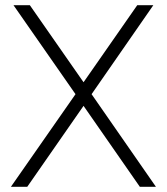

<svg xmlns="http://www.w3.org/2000/svg" viewBox="-20 -720 643 740"><path d="M271 -357 32 -700H95L302 -403L509 -700H571L333 -357L581 0H519L302 -312L85 0H22Z"/></svg>

Font: Bai Jamjuree Light
Style: Regular
Weight: 300
Designer: Katatrad Aksorn Co.,Ltd.
Foundry: Cadson Demak Co.,Ltd.
Version: Version 1.000; ttfautohint (v1.6)